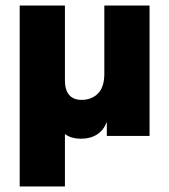

<svg xmlns="http://www.w3.org/2000/svg" viewBox="-20 -490 610 692"><path d="M51 182V-470H214V-201Q214 -165 229.5 -147.5Q245 -130 274 -130Q310 -130 333 -153Q356 -176 356 -224V-470H519V0H365V-51Q354 -21 330 -5.5Q306 10 271 10Q255 10 240.5 6Q226 2 214 -7V182Z"/></svg>

Font: Gantari ExtraBold
Style: Regular
Weight: 800
Version: Version 1.000